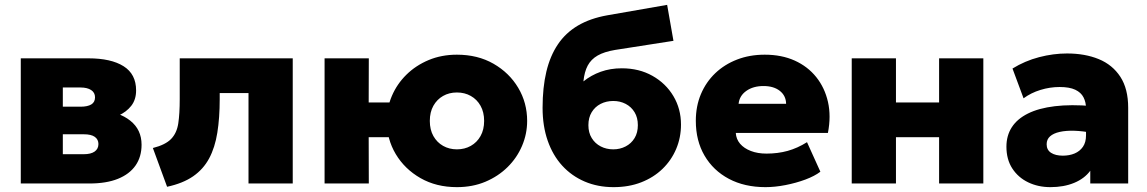

<svg xmlns="http://www.w3.org/2000/svg" viewBox="-20 -755 4720 790"><path d="M65.5 0V-515H343.5Q437 -515 488.5 -482.5Q540 -450 540 -383Q540 -345 520 -319.5Q500 -294 467.2 -279.5Q434.5 -265 394.5 -260L392 -301Q469.5 -295.5 516 -258.5Q562.5 -221.5 562.5 -159.5Q562.5 -110 537.8 -74.2Q513 -38.5 465.2 -19.2Q417.5 0 348 0ZM238.5 -120.5H324.5Q354 -120.5 369.5 -131.5Q385 -142.5 385 -162.5Q385 -181 370.2 -191.8Q355.5 -202.5 324.5 -202.5H223V-316H311.5Q340 -316 355.5 -325.2Q371 -334.5 371 -354.5Q371 -374 355 -384.5Q339 -395 311.5 -395H238.5Z M667.5 13.5 609 -146Q660.5 -159 684 -183.2Q707.5 -207.5 713.5 -247.2Q719.5 -287 719.5 -347V-515H1184.5V0H1002.5V-372H884V-347Q884 -270 874.2 -209Q864.5 -148 840.5 -103.2Q816.5 -58.5 774.5 -29.5Q732.5 -0.5 667.5 13.5Z M1315.5 0V-515H1497.5L1497 -333.5H1658.5V-190.5H1497L1497.5 0ZM1860 15Q1775 15 1710 -22.2Q1645 -59.5 1608.2 -121.2Q1571.5 -183 1571.5 -257.5Q1571.5 -311.5 1592.5 -360.5Q1613.5 -409.5 1652 -447.5Q1690.5 -485.5 1743.5 -507.8Q1796.5 -530 1860 -530Q1945.5 -530 2010.5 -492.8Q2075.5 -455.5 2112.2 -393.8Q2149 -332 2149 -257.5Q2149 -204 2128 -154.8Q2107 -105.5 2068.5 -67.5Q2030 -29.5 1977.2 -7.2Q1924.5 15 1860 15ZM1860 -140.5Q1892 -140.5 1917.2 -154.8Q1942.5 -169 1957.2 -195.2Q1972 -221.5 1972 -257.5Q1972 -293.5 1957.2 -319.8Q1942.5 -346 1917.2 -360.2Q1892 -374.5 1860 -374.5Q1828 -374.5 1803 -360.2Q1778 -346 1763.2 -319.8Q1748.5 -293.5 1748.5 -257.5Q1748.5 -221.5 1763.2 -195.2Q1778 -169 1803.2 -154.8Q1828.5 -140.5 1860 -140.5Z M2504.5 15Q2439.5 15 2385.8 -8Q2332 -31 2293.2 -73.5Q2254.5 -116 2233.5 -176.2Q2212.5 -236.5 2212.5 -311.5Q2212.5 -395 2228 -460Q2243.5 -525 2275.5 -572.5Q2307.5 -620 2358 -649.8Q2408.5 -679.5 2478.5 -692L2725 -735L2751 -587L2510.5 -549.5Q2466 -542 2439 -526.5Q2412 -511 2398.2 -485.2Q2384.5 -459.5 2380.5 -420Q2412 -445.5 2451.8 -459.8Q2491.5 -474 2538.5 -474Q2609.5 -474 2664.5 -443Q2719.5 -412 2750.8 -359.5Q2782 -307 2782 -242.5Q2782 -189 2762.2 -142.2Q2742.5 -95.5 2705.8 -60Q2669 -24.5 2618.2 -4.8Q2567.5 15 2504.5 15ZM2503.5 -140.5Q2531 -140.5 2554.2 -152.5Q2577.5 -164.5 2591 -186.8Q2604.5 -209 2604.5 -240Q2604.5 -271 2591 -293.2Q2577.5 -315.5 2554.5 -327.5Q2531.5 -339.5 2503.5 -339.5Q2474.5 -339.5 2451.2 -327.5Q2428 -315.5 2414.5 -293.2Q2401 -271 2401 -240Q2401 -209 2414.8 -186.8Q2428.5 -164.5 2451.8 -152.5Q2475 -140.5 2503.5 -140.5Z M3129.5 15Q3043.5 15 2979 -19.2Q2914.5 -53.5 2878.8 -114.8Q2843 -176 2843 -258Q2843 -318 2864 -367.8Q2885 -417.5 2923 -453.8Q2961 -490 3012.8 -510Q3064.5 -530 3126.5 -530Q3196 -530 3249.8 -505.8Q3303.5 -481.5 3338.5 -437.8Q3373.5 -394 3386.8 -335.5Q3400 -277 3386.5 -208H3007.5Q3009 -182.5 3025.2 -163.5Q3041.5 -144.5 3069.5 -133.8Q3097.5 -123 3134 -123Q3180.5 -123 3221 -134.2Q3261.5 -145.5 3300.5 -170L3355.5 -48.5Q3332 -30.5 3293.8 -16.2Q3255.5 -2 3212 6.5Q3168.5 15 3129.5 15ZM3019 -328H3214.5Q3214 -361 3188.8 -381Q3163.5 -401 3121.5 -401Q3079 -401 3050.8 -381Q3022.5 -361 3019 -328Z M3484.5 0V-515H3666.5V-333.5H3844V-515H4026V0H3844V-190.5H3666.5V0Z M4302 15Q4251.5 15 4210.5 -4.8Q4169.5 -24.5 4145.2 -61.8Q4121 -99 4121 -151.5Q4121 -197 4143.2 -231.5Q4165.5 -266 4209.8 -288Q4254 -310 4320.2 -318Q4386.5 -326 4474.5 -318.5L4475.5 -208Q4434.5 -216 4400 -217Q4365.5 -218 4340 -212.2Q4314.5 -206.5 4300.5 -194Q4286.5 -181.5 4286.5 -161.5Q4286.5 -138 4304.8 -126.2Q4323 -114.5 4353 -114.5Q4380 -114.5 4401.5 -123.5Q4423 -132.5 4435.8 -151Q4448.5 -169.5 4448.5 -198V-309Q4448.5 -334.5 4438.2 -354.5Q4428 -374.5 4404.2 -385.8Q4380.5 -397 4340 -397Q4300 -397 4261 -385Q4222 -373 4191.5 -350.5L4146 -473Q4197 -504.5 4255.5 -519.8Q4314 -535 4370.5 -535Q4444 -535 4500.8 -511.8Q4557.5 -488.5 4589.8 -439Q4622 -389.5 4622 -311.5V0H4466V-52.5Q4442 -20 4399.5 -2.5Q4357 15 4302 15Z"/></svg>

Font: Geologica Roman ExtraBold
Style: Regular
Weight: 800
Designer: Sindre Bremnes, Frode Helland
Foundry: Monokrom Skriftforlag AS
Version: Version 1.010;gftools[0.9.28]